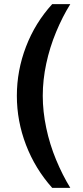

<svg xmlns="http://www.w3.org/2000/svg" viewBox="-20 -756 404 934"><path d="M234 158Q151 65 106.5 -51Q62 -167 62 -290Q62 -413 106.5 -529Q151 -645 234 -736H322Q284 -675 253 -600.5Q222 -526 205 -446.5Q188 -367 188 -290Q188 -214 205 -133.5Q222 -53 253 21.5Q284 96 322 158Z"/></svg>

Font: Archivo SemiBold
Style: Bold
Weight: 700
Version: Version 2.001